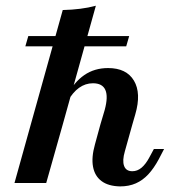

<svg xmlns="http://www.w3.org/2000/svg" viewBox="-20 -651 612 683"><path d="M337.1 -208.1 352.4 -259.7Q365.3 -307.3 354.8 -331Q344.4 -354.8 310.5 -354.8Q283.9 -354.8 261.3 -338.7Q238.7 -322.6 219.4 -288.7L216.1 -308.1Q243.5 -358.9 279.8 -383.9Q316.1 -408.9 364.5 -408.9Q429.8 -408.9 456.5 -364.1Q483.1 -319.4 461.3 -244.4L450.8 -208.1ZM89.5 -208.1 203.2 -615.3Q236.3 -616.1 265.3 -619.8Q294.4 -623.4 321 -630.6L203.2 -208.1ZM31.5 0 89.5 -208.1H203.2L144.4 0ZM424.2 -112.9Q414.5 -79.8 421.4 -60.9Q428.2 -41.9 450.8 -41.9Q468.5 -41.9 483.5 -54.4Q498.4 -66.9 511.3 -91.1L527.4 -121H563.7L544.4 -83.9Q527.4 -52.4 507.7 -31Q487.9 -9.7 463.3 1.2Q438.7 12.1 407.3 12.1Q365.3 11.3 341.1 -6.9Q316.9 -25 310.9 -58.1Q304.8 -91.1 317.7 -137.1L337.1 -208.1H450.8ZM70.2 -486.3 80.6 -522.6H439.5L429 -486.3Z"/></svg>

Font: Playfair 9pt
Style: Bold Italic
Weight: 700
Italic angle: -15.6°
Designer: Claus Eggers Sørensen
Foundry: Claus Eggers Sørensen
Version: Version 2.203